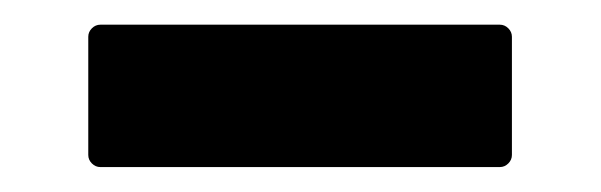

<svg xmlns="http://www.w3.org/2000/svg" viewBox="-20 -302 482 154"><path d="M390.6 -177.7Q390.6 -173.8 387.7 -170.9Q384.8 -168 380.9 -168Q274.4 -168 60.5 -168Q56.6 -168 53.7 -170.9Q50.8 -173.8 50.8 -177.7Q50.8 -209 50.8 -272.5Q50.8 -276.4 53.7 -279.3Q56.6 -282.2 60.5 -282.2Q168 -282.2 380.9 -282.2Q384.8 -282.2 387.7 -279.3Q390.6 -276.4 390.6 -272.5Q390.6 -241.2 390.6 -177.7Z"/></svg>

Font: Mermaid
Style: Bold
Weight: 400
Designer: Scott Simpson
Version: Version 1.001